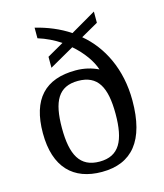

<svg xmlns="http://www.w3.org/2000/svg" viewBox="-115 -848 806 944"><g transform="rotate(-15 288.5 -376.0)"><path d="M287 10C441 10 522 -88 522 -291C522 -451 458 -577 364 -655L452 -705V-762L323 -687C271 -722 211 -746 150 -761V-707C192 -694 230 -675 263 -653L179 -605V-549L304 -620C355 -576 391 -524 405 -480C372 -496 334 -506 290 -506C135 -506 55 -422 55 -249C55 -74 143 10 287 10ZM289 -42C189 -42 152 -113 152 -249C152 -385 188 -453 288 -453C388 -453 425 -385 425 -249C425 -113 389 -42 289 -42Z"/></g></svg>

Font: Noto Serif Thai
Style: Regular
Weight: 400
Designer: Monotype Design Team
Foundry: Monotype Imaging Inc.
Version: Version 1.901